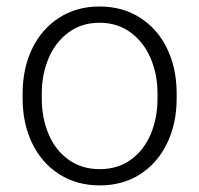

<svg xmlns="http://www.w3.org/2000/svg" viewBox="-20 -558 610 588"><path d="M49.3 -272Q49.3 -348.6 78.6 -409.2Q107.9 -469.7 161.4 -503.9Q214.8 -538.1 284.7 -538.1Q354.5 -538.1 408 -504.4Q461.4 -470.7 490.7 -411.4Q520 -352.1 521 -276.9V-256.3Q521 -179.7 491.7 -119.1Q462.4 -58.6 409.2 -24.4Q356 9.8 285.6 9.8Q215.3 9.8 161.6 -24.4Q107.9 -58.6 78.6 -119.1Q49.3 -179.7 49.3 -256.3ZM107.9 -256.3Q107.9 -196.8 128.7 -147.5Q149.4 -98.1 189.7 -69.1Q230 -40 285.6 -40Q340.8 -40 380.9 -69.1Q420.9 -98.1 441.7 -147.5Q462.4 -196.8 462.4 -256.3V-272Q462.4 -330.1 441.4 -379.4Q420.4 -428.7 380.1 -458.5Q339.8 -488.3 284.7 -488.3Q230 -488.3 189.9 -458.7Q149.9 -429.2 128.9 -379.6Q107.9 -330.1 107.9 -271.5Z"/></svg>

Font: Mardoto Light
Style: Regular
Weight: 400
Designer: Christian Robertson, Vahan Hovhannisyan
Foundry: Google
Version: Version 1.000